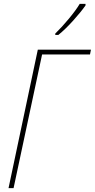

<svg xmlns="http://www.w3.org/2000/svg" viewBox="-20 -970 489 990"><path d="M281 -790Q317 -819 357.5 -864Q398 -909 421 -942V-950H391Q372 -918 335.5 -874Q299 -830 265 -797V-790ZM50 0 197 -689H444L449 -714H175L24 0Z"/></svg>

Font: Noto Sans Display SemiCondensed Thin
Style: Italic
Weight: 250
Width: 4
Designer: Monotype Design team
Foundry: Monotype Imaging Inc.
Version: 1.000